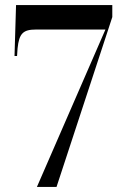

<svg xmlns="http://www.w3.org/2000/svg" viewBox="-20 -734 496 754"><path d="M125 0H202L421 -667V-714H43L37 -514H47L49 -544C55 -603 71 -618 121 -618H394Z"/></svg>

Font: Noto Serif Display ExtraCondensed
Style: Bold
Weight: 700
Width: 2
Designer: Monotype Design Team
Foundry: Monotype Imaging Inc.
Version: Version 2.009